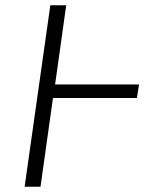

<svg xmlns="http://www.w3.org/2000/svg" viewBox="-20 -705 554 725"><path d="M497 -335H180L133 0H73L170 -685H230L188 -386H505Z"/></svg>

Font: FiraGO Light
Style: Italic
Weight: 300
Italic angle: -8°
Designer: bBox Type GmbH
Foundry: bBox Type GmbH
Version: Version 1.001